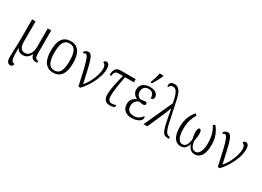

<svg xmlns="http://www.w3.org/2000/svg" viewBox="-20 -1745 4008 2934"><g transform="rotate(30 1983.5 -277.5)"><path d="M79 132Q79 81 82 12Q87 -80 88 -217V-536H149V-183Q149 -110 172.5 -72.5Q196 -35 246 -35Q299 -35 331.5 -83Q364 -131 364 -208V-536H425V-116Q425 -73 440.5 -52Q456 -31 482 -31H487V0H453Q417 0 395.5 -21.5Q374 -43 370 -85H367Q347 -41 314.5 -15.5Q282 10 238 10Q157 10 126 -59Q126 51 129.5 96.5Q133 142 147 164Q161 186 195 189Q195 211 182.5 225.5Q170 240 146 240Q116 240 97.5 215Q79 190 79 132Z M574 -268Q574 -407 623 -475.5Q672 -544 771 -544Q866 -544 915.5 -474.5Q965 -405 965 -268Q965 10 768 10Q675 10 624.5 -59.5Q574 -129 574 -268ZM902 -268Q902 -390 871.5 -447Q841 -504 769 -504Q698 -504 667 -446.5Q636 -389 636 -268Q636 -148 668 -88.5Q700 -29 770 -29Q841 -29 871.5 -88Q902 -147 902 -268Z M1058 -492Q1040 -492 1026 -475L1010 -498Q1028 -517 1045.5 -527.5Q1063 -538 1086 -538Q1120 -538 1142.5 -498.5Q1165 -459 1187 -375Q1209 -291 1252 -93L1258 -68Q1296 -109 1330 -172Q1364 -235 1385 -301.5Q1406 -368 1406 -421Q1406 -496 1357 -511Q1358 -527 1368.5 -536.5Q1379 -546 1395 -546Q1456 -546 1456 -445Q1456 -374 1424.5 -287.5Q1393 -201 1344.5 -123.5Q1296 -46 1248 0H1214Q1173 -191 1149 -290Q1125 -389 1103 -440.5Q1081 -492 1058 -492Z M1656 -123Q1656 -182 1672 -263.5Q1688 -345 1721 -480H1641Q1569 -480 1569 -395H1537Q1537 -462 1564 -499Q1591 -536 1647 -536H1915V-480H1760Q1712 -238 1712 -126Q1712 -30 1784 -30Q1821 -30 1856 -45V-10Q1822 10 1769 10Q1656 10 1656 -123Z M2138 -620Q2176 -719 2190 -795H2255V-783Q2243 -747 2216 -697Q2189 -647 2162 -605H2138ZM1986 -142Q1986 -196 2014 -230Q2042 -264 2086 -281V-284Q2047 -298 2024 -330.5Q2001 -363 2001 -404Q2001 -469 2046.5 -506Q2092 -543 2170 -543Q2238 -543 2274.5 -514.5Q2311 -486 2311 -445Q2311 -395 2261 -395Q2261 -448 2237 -477.5Q2213 -507 2163 -507Q2115 -507 2088.5 -478.5Q2062 -450 2062 -407Q2062 -364 2084.5 -336Q2107 -308 2148 -305Q2196 -315 2213 -315Q2229 -315 2237.5 -307.5Q2246 -300 2246 -287Q2246 -273 2235 -264Q2224 -255 2205 -255Q2172 -255 2139 -266Q2101 -257 2074.5 -225Q2048 -193 2048 -144Q2048 -89 2079.5 -61Q2111 -33 2167 -33Q2217 -33 2253 -55Q2289 -77 2311 -113Q2317 -110 2321.5 -102.5Q2326 -95 2326 -84Q2326 -62 2305.5 -40Q2285 -18 2246.5 -4Q2208 10 2156 10Q2074 10 2030 -30.5Q1986 -71 1986 -142Z M2591 -499Q2575 -590 2556 -639Q2537 -688 2516.5 -705.5Q2496 -723 2469 -724Q2443 -724 2426.5 -709.5Q2410 -695 2401 -673Q2395 -677 2391.5 -686.5Q2388 -696 2388 -707Q2388 -733 2408.5 -751Q2429 -769 2470 -769Q2522 -769 2557 -726.5Q2592 -684 2616 -572L2695 -202Q2716 -106 2741 -69Q2766 -32 2804 -32H2809V0H2795Q2757 0 2735 -11Q2713 -22 2699 -46.5Q2685 -71 2671 -118Q2655 -175 2636.5 -271.5Q2618 -368 2610 -419H2607Q2584 -350 2551 -277L2429 0H2363Z M2863 -243Q2863 -337 2892 -412.5Q2921 -488 2969 -541L2998 -518Q2962 -458 2943.5 -392.5Q2925 -327 2925 -241Q2925 -139 2952.5 -84.5Q2980 -30 3026 -30Q3072 -30 3096 -69.5Q3120 -109 3125 -170Q3123 -179 3116 -220.5Q3109 -262 3109 -295Q3109 -333 3118 -352Q3127 -371 3143 -371Q3159 -371 3168 -351.5Q3177 -332 3177 -295Q3177 -262 3170 -220.5Q3163 -179 3161 -170Q3166 -109 3189.5 -69.5Q3213 -30 3259 -30Q3305 -30 3333 -84.5Q3361 -139 3361 -241Q3361 -326 3342.5 -392Q3324 -458 3288 -518L3317 -541Q3365 -488 3394 -412.5Q3423 -337 3423 -243Q3423 -118 3381.5 -54Q3340 10 3267 10Q3219 10 3188.5 -19Q3158 -48 3143 -99Q3131 -52 3099 -21Q3067 10 3019 10Q2946 10 2904.5 -53.5Q2863 -117 2863 -243Z M3517 -492Q3499 -492 3485 -475L3469 -498Q3487 -517 3504.5 -527.5Q3522 -538 3545 -538Q3579 -538 3601.5 -498.5Q3624 -459 3646 -375Q3668 -291 3711 -93L3717 -68Q3755 -109 3789 -172Q3823 -235 3844 -301.5Q3865 -368 3865 -421Q3865 -496 3816 -511Q3817 -527 3827.5 -536.5Q3838 -546 3854 -546Q3915 -546 3915 -445Q3915 -374 3883.5 -287.5Q3852 -201 3803.5 -123.5Q3755 -46 3707 0H3673Q3632 -191 3608 -290Q3584 -389 3562 -440.5Q3540 -492 3517 -492Z"/></g></svg>

Font: Noto Serif NarrowLight
Style: Regular
Weight: 300
Width: 4
Designer: Monotype Design Team
Foundry: Monotype Imaging Inc.
Version: Version 1.001